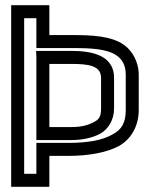

<svg xmlns="http://www.w3.org/2000/svg" viewBox="-20 -694 554 739"><path d="M170 0V-94H242C323 -94 389 -107 436 -131C485 -158 514 -209 514 -271V-406C514 -458 487 -501 456 -522C408 -556 331 -559 260 -559H170V-649V-674H145H48H23V-649V0V25H48H145H170V0ZM120 -25H73V-624H120V-534V-509H145H260C330 -509 391 -506 428 -481C450 -466 464 -444 464 -406V-271C464 -222 449 -195 412 -176C373 -154 318 -144 242 -144H145H120V-119V-25ZM369 -394V-276C369 -247 362 -234 341 -224C317 -211 290 -205 255 -205H170V-448H253C320 -448 369 -442 369 -394ZM419 -394C419 -487 323 -498 253 -498H145H119L120 -473V-180V-155H145H255C296 -155 335 -163 365 -179C398 -197 419 -234 419 -276V-394Z"/></svg>

Font: Gamestation DisplayOutline
Style: Regular
Weight: 400
Designer: Jonas Hecksher
Foundry: Jonas Hecksher, Playtypeª, e-types AS
Version: Version 1.003